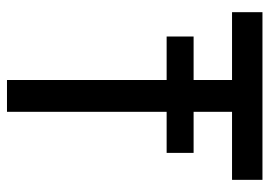

<svg xmlns="http://www.w3.org/2000/svg" viewBox="-129 -626 757 539"><g transform="rotate(90 249.5 -356.5)"><path d="M82.5 -445.8V-521.5H204.6V-629.4H14.2V-714.8H484.9V-629.4H293.9V-521.5H409.2V-445.8H293.9V2.4H204.6V-445.8Z"/></g></svg>

Font: Proletarsk
Style: Regular
Weight: 400
Designer: Peter Wiegel, original typeface by Carl Albert Fahrenwaldt 1901
Foundry: Peter Wiegel
Version: Version 1.000 2010 initial release